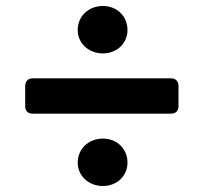

<svg xmlns="http://www.w3.org/2000/svg" viewBox="-20 -678 672 640"><path d="M64 -391V-324C64 -308 73 -299 90 -299H549C566 -299 575 -308 575 -324V-391C575 -407 566 -417 549 -417H90C73 -417 64 -407 64 -391ZM323 -58C371 -58 405 -93 405 -136C405 -181 371 -216 323 -216C274 -216 239 -181 239 -136C239 -93 274 -58 323 -58ZM323 -500C371 -500 405 -535 405 -578C405 -623 371 -658 323 -658C274 -658 239 -623 239 -578C239 -535 274 -500 323 -500Z"/></svg>

Font: Arvore Sans SemiBold
Style: Regular
Weight: 600
Designer: Jonny Pinhorn (Latin) Dan Schunck (customization for Arvore)
Version: Version 1.000;Glyphs 3.3 (3305)